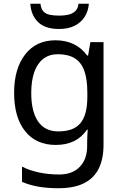

<svg xmlns="http://www.w3.org/2000/svg" viewBox="-20 -760 655 1020"><path d="M275 -546Q328 -546 370.5 -526Q413 -506 443 -465H448L460 -536H530V9Q530 85 504 136.5Q478 188 425 214Q372 240 290 240Q232 240 183.5 231.5Q135 223 97 206V125Q135 145 186 156Q237 167 295 167Q364 167 403.5 126.5Q443 86 443 16V-5Q443 -17 444 -39.5Q445 -62 446 -71H442Q414 -30 372.5 -10Q331 10 276 10Q172 10 113.5 -63Q55 -136 55 -267Q55 -395 113.5 -470.5Q172 -546 275 -546ZM287 -472Q242 -472 210.5 -448Q179 -424 162.5 -378Q146 -332 146 -266Q146 -167 182.5 -114.5Q219 -62 289 -62Q330 -62 359 -72.5Q388 -83 407 -105.5Q426 -128 435 -163Q444 -198 444 -246V-267Q444 -340 427.5 -385Q411 -430 376 -451Q341 -472 287 -472ZM452 -740Q449 -700 429.5 -670Q410 -640 376 -623Q342 -606 294 -606Q220 -606 182.5 -642.5Q145 -679 141 -740H195Q198 -713 210.5 -699.5Q223 -686 244.5 -681.5Q266 -677 296 -677Q322 -677 343.5 -682Q365 -687 379.5 -700.5Q394 -714 397 -740Z"/></svg>

Font: Noto Sans Sinhala
Style: Regular
Weight: 400
Designer: Jelle Bosma - Monotype Design Team
Foundry: Monotype Imaging Inc.
Version: Version 2.006